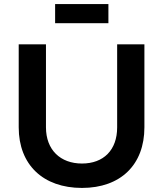

<svg xmlns="http://www.w3.org/2000/svg" viewBox="-20 -918 802 944"><path d="M513 -898H251V-804H513ZM206 -292V-700H72V-292C72 -108 192 6 383 6C573 6 690 -108 690 -292V-700H556V-292C556 -180 489 -114 383 -114C277 -114 206 -181 206 -292Z"/></svg>

Font: Montserrat_SPRD_medium Medium
Style: Regular
Weight: 400
Designer: Julieta Ulanovsky edited by Nelly Hempel
Foundry: Julieta Ulanovsky
Version: Version 4.000;PS 004.000;hotconv 1.0.88;makeotf.lib2.5.64775